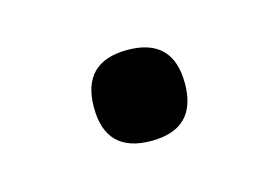

<svg xmlns="http://www.w3.org/2000/svg" viewBox="-34 -449 304 210"><g transform="rotate(-15 118.0 -344.5)"><path d="M118.5 -293Q67 -293 67 -344.5Q67 -396 118.5 -396Q170 -396 170 -344.5Q170 -293 118.5 -293Z"/></g></svg>

Font: Khand Medium
Style: Regular
Weight: 500
Designer: Devanagari: Sanchit Sawaria, Jyotish Sonowal; Latin: Satya Rajpurohit
Foundry: Indian Type Foundry
Version: Version 1.100;PS 1.0;hotconv 1.0.78;makeotf.lib2.5.61930; tt